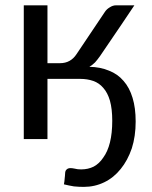

<svg xmlns="http://www.w3.org/2000/svg" viewBox="-20 -527 577 729"><path d="M288.1 116.2Q314.5 116.2 335.9 105.5Q357.4 93.8 372.1 71.3Q388.7 48.8 397.5 13.7Q406.2 -21.5 406.2 -68.4Q406.2 -113.3 397.5 -144.5Q388.7 -174.8 372.1 -193.4Q356.4 -211.9 334 -219.7Q311.5 -227.5 284.2 -227.5Q243.2 -227.5 160.2 -227.5Q160.2 -170.9 160.2 1Q137.7 1 70.3 1Q70.3 -79.1 70.3 -316.4Q70.3 -364.3 70.3 -506.8Q92.8 -506.8 160.2 -506.8Q160.2 -452.1 160.2 -287.1Q171.9 -287.1 208 -287.1Q248 -287.1 270.5 -321.3Q306.6 -375 377.9 -481.4Q384.8 -492.2 396.5 -499Q408.2 -506.8 420.9 -506.8Q444.3 -506.8 490.2 -506.8Q458 -458 359.4 -313.5Q349.6 -299.8 340.8 -290Q331.1 -280.3 319.3 -273.4Q361.3 -272.5 393.6 -258.8Q426.8 -246.1 449.2 -219.7Q471.7 -194.3 483.4 -155.3Q495.1 -117.2 495.1 -65.4Q495.1 -9.8 480.5 36.1Q464.8 82 438.5 114.3Q412.1 147.5 376 165Q339.8 182.6 297.9 182.6Q279.3 182.6 260.7 180.7Q242.2 177.7 222.7 172.9Q223.6 166 224.6 161.1Q224.6 155.3 225.6 150.4Q225.6 145.5 226.6 140.6Q227.5 134.8 227.5 127.9Q228.5 120.1 233.4 116.2Q238.3 111.3 248 111.3Q253.9 111.3 263.7 113.3Q273.4 116.2 288.1 116.2Z"/></svg>

Font: Lato
Style: Regular
Weight: 400
Designer: Lukasz Dziedzic with Adam Twardoch and Botio Nikoltchev
Version: Version 2.015; 2015-08-06; http://www.latofonts.com/